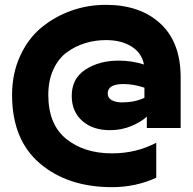

<svg xmlns="http://www.w3.org/2000/svg" viewBox="-20 -662 798 795"><path d="M485 -238Q538 -238 578 -257V-299Q533 -314 491 -314Q426 -314 426 -275Q426 -256 443 -247Q460 -238 485 -238ZM627 -71V74Q541 113 444 113Q261 113 145.5 15Q30 -83 30 -269Q30 -357 63 -429.5Q96 -502 151 -547.5Q206 -593 274.5 -617.5Q343 -642 418 -642Q560 -642 644 -564.5Q728 -487 728 -342V-132H588V-179Q564 -157 523.5 -140Q483 -123 435 -123Q364 -123 320.5 -161.5Q277 -200 277 -265Q277 -337 334 -374Q391 -411 471 -411Q526 -411 576 -395Q567 -443 524.5 -469.5Q482 -496 419 -496Q374 -496 333 -483.5Q292 -471 257 -445.5Q222 -420 201 -374.5Q180 -329 180 -269Q180 -147 254 -87Q328 -27 444 -27Q544 -27 627 -71Z"/></svg>

Font: Roundo
Style: Bold
Weight: 700
Designer: Namrata Goyal (Gurmukhi), Shiva Nallaperumal (Latin)
Foundry: Indian Type Foundry
Version: Version 1.000;PS 1.0;hotconv 1.0.88;makeotf.lib2.5.647800